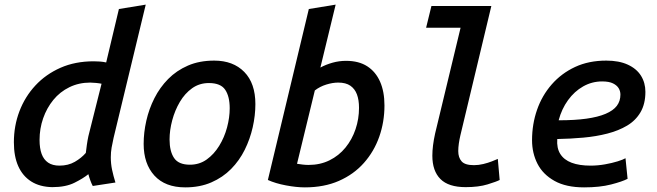

<svg xmlns="http://www.w3.org/2000/svg" viewBox="-20 -797 2840 830"><path d="M206 12Q152 11 115 -12.5Q78 -36 59 -78.5Q40 -121 40 -182Q40 -253 64 -316Q88 -379 133 -427.5Q178 -476 241.5 -504Q305 -532 385 -532Q398 -532 412 -531Q426 -530 439 -527L494 -758L610 -777L471 -201Q466 -179 462.5 -159Q459 -139 459 -117Q459 -89 464.5 -63Q470 -37 479 -8L381 7Q376 -2 370.5 -17Q365 -32 362 -44Q340 -26 302 -7Q264 12 206 12ZM237 -81Q275 -81 303.5 -97.5Q332 -114 351 -136Q353 -153 355.5 -171Q358 -189 362 -208L419 -435Q410 -437 395 -438.5Q380 -440 370 -440Q321 -440 280 -420Q239 -400 210.5 -365Q182 -330 166.5 -285.5Q151 -241 151 -192Q151 -156 160 -131.5Q169 -107 188 -94Q207 -81 237 -81Z M781 13Q694 13 647.5 -38Q601 -89 601 -175Q601 -224 612.5 -275Q624 -326 647.5 -372.5Q671 -419 707 -455.5Q743 -492 792.5 -513.5Q842 -535 906 -535Q988 -535 1036 -486Q1084 -437 1084 -347Q1084 -298 1072.5 -247Q1061 -196 1038 -149.5Q1015 -103 979 -66.5Q943 -30 893.5 -8.5Q844 13 781 13ZM801 -85Q842 -85 873.5 -107.5Q905 -130 927.5 -166.5Q950 -203 961.5 -246Q973 -289 973 -329Q973 -380 953.5 -409Q934 -438 883 -438Q842 -438 810.5 -415.5Q779 -393 757.5 -356.5Q736 -320 724.5 -277Q713 -234 713 -194Q713 -143 732.5 -114Q752 -85 801 -85Z M1298 13Q1262 13 1216.5 4.5Q1171 -4 1138 -19L1315 -758L1431 -777L1365 -505Q1389 -518 1417.5 -526Q1446 -534 1476 -534Q1531 -534 1567.5 -510.5Q1604 -487 1623 -444Q1642 -401 1642 -341Q1642 -270 1619.5 -206Q1597 -142 1553 -92.5Q1509 -43 1445 -15Q1381 13 1298 13ZM1314 -84Q1364 -84 1404.5 -104Q1445 -124 1473.5 -159Q1502 -194 1517 -238.5Q1532 -283 1532 -331Q1532 -365 1523 -389Q1514 -413 1494.5 -426.5Q1475 -440 1442 -440Q1418 -440 1390.5 -431.5Q1363 -423 1341 -406L1264 -89Q1276 -87 1289 -85.5Q1302 -84 1314 -84Z M1993 12Q1919 12 1884 -23Q1849 -58 1849 -124Q1849 -145 1852 -169Q1855 -193 1861 -220L1971 -677H1822L1845 -771H2104L1970 -211Q1966 -194 1963.5 -176.5Q1961 -159 1961 -144Q1961 -116 1975.5 -99.5Q1990 -83 2029 -83Q2049 -83 2069.5 -88Q2090 -93 2106.5 -99.5Q2123 -106 2132 -110L2140 -19Q2127 -12 2088 0Q2049 12 1993 12Z M2505 13Q2427 13 2377 -15Q2327 -43 2303.5 -89Q2280 -135 2280 -191Q2280 -260 2301.5 -322Q2323 -384 2365 -432Q2407 -480 2466 -507.5Q2525 -535 2601 -535Q2656 -535 2694 -517.5Q2732 -500 2751 -469.5Q2770 -439 2770 -400Q2770 -348 2749 -312Q2728 -276 2691 -254Q2654 -232 2605.5 -219.5Q2557 -207 2501.5 -202Q2446 -197 2389 -196Q2386 -157 2402 -131.5Q2418 -106 2451 -93.5Q2484 -81 2533 -81Q2564 -81 2595 -86.5Q2626 -92 2650 -99.5Q2674 -107 2684 -113L2693 -24Q2670 -12 2621.5 0.5Q2573 13 2505 13ZM2395 -277Q2465 -277 2515 -284Q2565 -291 2598 -305Q2631 -319 2646.5 -339.5Q2662 -360 2662 -388Q2662 -403 2654.5 -415.5Q2647 -428 2630 -436.5Q2613 -445 2583 -445Q2539 -445 2501 -423.5Q2463 -402 2435.5 -364Q2408 -326 2395 -277Z"/></svg>

Font: Ubuntu Sans Mono Medium
Style: Italic
Weight: 500
Italic angle: -13.5°
Monospace: yes
Designer: Dalton Maag Ltd
Foundry: Dalton Maag Ltd
Version: Version 1.006